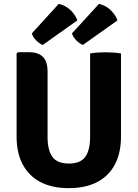

<svg xmlns="http://www.w3.org/2000/svg" viewBox="-20 -960 714 995"><path d="M607 -252Q607 -167.5 575.5 -107.8Q544 -48 483.5 -16.5Q423 15 336.5 15Q250 15 189.8 -16.5Q129.5 -48 97.8 -107.8Q66 -167.5 66 -252V-683L73 -689.5H131.5Q177.5 -689.5 202 -665.8Q226.5 -642 226.5 -588.5V-250.5Q226.5 -182 251.5 -147.2Q276.5 -112.5 336.5 -112.5Q397 -112.5 422 -147.2Q447 -182 447 -250.5V-683Q466.5 -686.5 487.8 -687.8Q509 -689 525 -689Q539.5 -689 563.8 -687.8Q588 -686.5 607 -683ZM493 -940Q528.5 -931.5 553 -908Q577.5 -884.5 589 -854.5L409.5 -727Q393.5 -733 376 -750.2Q358.5 -767.5 353 -787ZM284.5 -940Q320.5 -931.5 345 -908Q369.5 -884.5 381 -854.5L201.5 -727Q185 -733 167.5 -750.5Q150 -768 145 -787Z"/></svg>

Font: Signika SC
Style: Regular
Weight: 300
Designer: Anna Giedryś
Foundry: Anna Giedryś
Version: Version 2.000